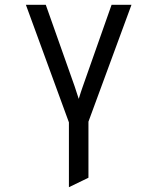

<svg xmlns="http://www.w3.org/2000/svg" viewBox="-20 -531 656 801"><path d="M267.5 250V-20.5L88 -511H171L291.5 -170.5Q295.5 -158 299.8 -145Q304 -132 308.5 -118.5Q312.5 -132 316.8 -145Q321 -158 325.5 -170.5L445.5 -511H528.5L349 -23.5V210.5Z"/></svg>

Font: Overpass Mono
Style: Regular
Weight: 400
Designer: Delve Withrington, Dave Bailey
Foundry: Delve Fonts LLC
Version: Version 4.000